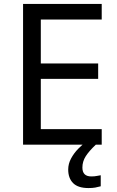

<svg xmlns="http://www.w3.org/2000/svg" viewBox="-20 -734 596 974"><path d="M496 0H97V-714H496V-635H187V-412H478V-334H187V-79H496ZM398 116Q398 161 443 161Q460 161 471.5 158.5Q483 156 491 155V211Q477 215 463 217.5Q449 220 429 220Q376 220 351 195Q326 170 326 126Q326 97 340.5 70Q355 43 376.5 21Q398 -1 418 -15L466 0Q432 32 415 58.5Q398 85 398 116Z"/></svg>

Font: Noto Sans Tagalog
Style: Regular
Weight: 400
Designer: Monotype Design Team
Foundry: Monotype Imaging Inc.
Version: Version 2.001; ttfautohint (v1.8.4.7-5d5b)